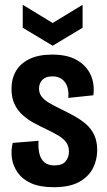

<svg xmlns="http://www.w3.org/2000/svg" viewBox="-20 -769 449 802"><path d="M205 13Q148 13 111.5 -3Q75 -19 55 -46.5Q35 -74 30 -106.5Q25 -139 33 -172L141 -181Q139 -153 144 -129.5Q149 -106 164.5 -92Q180 -78 207 -78Q240 -78 254 -95Q268 -112 268 -136Q268 -159 256 -175Q244 -191 222.5 -203.5Q201 -216 172 -230Q146 -242 120.5 -256Q95 -270 74 -289Q53 -308 40.5 -334.5Q28 -361 28 -397Q28 -440 46.5 -472Q65 -504 103 -522.5Q141 -541 198 -541Q260 -541 299.5 -519Q339 -497 357.5 -459Q376 -421 370 -371L265 -360Q268 -383 262 -403.5Q256 -424 240.5 -437Q225 -450 199 -450Q171 -450 157 -435.5Q143 -421 143 -399Q143 -380 154 -365.5Q165 -351 185.5 -339Q206 -327 235 -313Q266 -298 293.5 -282.5Q321 -267 342 -248Q363 -229 374.5 -203Q386 -177 386 -142Q386 -101 368 -66Q350 -31 310.5 -9Q271 13 205 13ZM75 -749 200 -673 325 -749V-653L200 -578L75 -653Z"/></svg>

Font: Bricolage Grotesque 24pt Condensed SemiBold
Style: Regular
Weight: 600
Width: 3
Designer: Mathieu Triay
Foundry: Atelier Triay
Version: Version 1.001;gftools[0.9.33.dev8+g029e19f]